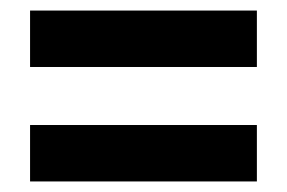

<svg xmlns="http://www.w3.org/2000/svg" viewBox="-20 -534 545 364"><path d="M37 -407H467V-514H37ZM37 -190H467V-297H37Z"/></svg>

Font: Noto Sans Georgian Condensed Bold
Style: Regular
Weight: 700
Width: 3
Designer: Monotype Design Team, Akaki Razmadze
Foundry: Google LLC
Version: Version 2.005